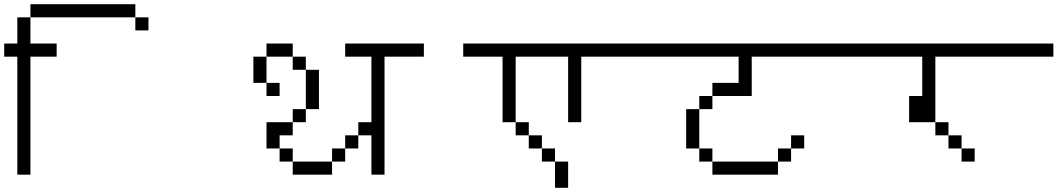

<svg xmlns="http://www.w3.org/2000/svg" viewBox="-1020 -895 5040 915"><path d="M-750 -625V-687.5H-875Q-875 -687.5 -875 -812.5H-937.5Q-937.5 -812.5 -937.5 -687.5H-1000V-625H-937.5V-62.5H-875V-625ZM-312.5 -750V-812.5H-375V-750ZM-875 -812.5H-375V-875H-875Z M312.5 -437.5V-500H250V-437.5ZM1000 -625V-687.5H625V-625H750V-312.5H687.5V-250H625V-187.5H562.5V-125H375V-62.5H562.5V-125H625V-187.5H687.5V-250H750V-62.5H812.5V-625ZM375 -125V-187.5H312.5V-125ZM312.5 -187.5V-250H375V-312.5H250Q250 -312.5 250 -187.5ZM375 -312.5H437.5V-375H375ZM437.5 -375H500V-562.5H437.5ZM250 -500Q250 -500 250 -625H187.5Q187.5 -625 187.5 -500ZM437.5 -562.5V-625H375V-562.5ZM250 -625H375V-687.5H250Z M2000 -625V-687.5H1187.5V-625H1375V-312.5H1437.5V-250H1500V-187.5H1562.5V-125H1625Q1625 -125 1625 0H1687.5Q1687.5 0 1687.5 -125H1625V-187.5H1562.5V-250H1500V-312.5H1437.5V-625H1687.5V-312.5H1750V-625Z M2812.5 -187.5V-250H2750V-187.5H2687.5V-125H2375V-62.5H2687.5V-125H2750V-187.5ZM3000 -625V-687.5H2000V-625H2500Q2500 -625 2500 -500H2375V-437.5H2312.5V-375H2250V-187.5H2312.5V-125H2375V-187.5H2312.5V-375H2375V-437.5H2562.5V-625Z M3625 -125V-187.5H3562.5V-125ZM4000 -625V-687.5H3000V-625H3375V-437.5H3312.5Q3312.5 -437.5 3312.5 -312.5H3437.5V-250H3500V-187.5H3562.5V-250H3500V-312.5H3437.5V-625Z"/></svg>

Font: BFUnifontExMono
Style: Regular
Weight: 500
Version: Version 15.0.06